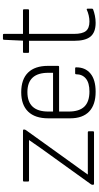

<svg xmlns="http://www.w3.org/2000/svg" viewBox="297 -955 669 1303"><g transform="rotate(-90 631.5 -303.5)"><path d="M35 0Q29 0 29 -7V-9Q29 -15 32 -20L280 -365Q293 -384 306 -402.5Q319 -421 332 -440V-441H57Q51 -441 51 -447V-476Q51 -482 57 -482H397Q404 -482 404 -476V-473Q404 -469 400 -462L155 -121Q141 -102 127 -82.5Q113 -63 99 -43V-42Q120 -42 140 -42Q160 -42 181 -42H386Q392 -42 392 -36V-6Q392 0 386 0Z M660 11Q572 11 526 -33Q480 -77 480 -162V-310Q480 -400 525.5 -447Q571 -494 657 -494Q745 -494 790.5 -447.5Q836 -401 836 -312V-243Q836 -237 830 -237H526V-172Q526 -100 559.5 -65.5Q593 -31 662 -31Q720 -31 749.5 -55Q779 -79 779 -122Q779 -128 785 -128H821Q825 -128 826 -123Q827 -60 784.5 -24.5Q742 11 660 11ZM526 -278H789V-310Q789 -452 658 -452Q526 -452 526 -310Z M1128 11Q1064 11 1035 -23.5Q1006 -58 1006 -135V-441H930Q924 -441 924 -447V-476Q924 -482 930 -482H1007L1013 -612Q1014 -618 1019 -618H1047Q1053 -618 1053 -612V-482H1214Q1220 -482 1220 -476V-447Q1220 -441 1214 -441H1053V-136Q1053 -79 1072.5 -55Q1092 -31 1137 -31Q1157 -31 1178.5 -36Q1200 -41 1217 -49Q1224 -51 1224 -44V-13Q1224 -8 1219 -6Q1201 1 1177 6Q1153 11 1128 11Z"/></g></svg>

Font: Sofia Sans Semi Condensed Light
Style: Regular
Weight: 300
Designer: Botio Nikoltchev, Ani Petrova
Foundry: lettersoup
Version: Version 4.100; ttfautohint (v1.8.4.7-5d5b)